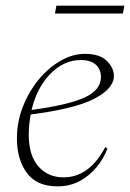

<svg xmlns="http://www.w3.org/2000/svg" viewBox="-20 -651 461 681"><path d="M184 10Q110 10 75 -38Q40 -86 40 -160Q40 -218 61 -272Q82 -326 117 -368.5Q152 -411 195 -435.5Q238 -460 281 -460Q334 -460 359 -435Q384 -410 384 -382Q384 -337 315 -301Q246 -265 89 -245Q82 -210 82 -173Q82 -100 116 -61Q150 -22 205 -22Q252 -22 289 -49.5Q326 -77 353 -129H355L361 -124Q348 -89 323 -58.5Q298 -28 263 -9Q228 10 184 10ZM266 -438Q207 -438 159 -389.5Q111 -341 92 -261Q219 -278 278.5 -304.5Q338 -331 338 -378Q338 -404 320.5 -421Q303 -438 266 -438ZM175 -603 180 -631H421L416 -603Z"/></svg>

Font: Spectral ExtraLight
Style: Italic
Weight: 275
Italic angle: -10°
Designer: Jean-Baptiste Levee
Foundry: Production Type
Version: Version 2.001